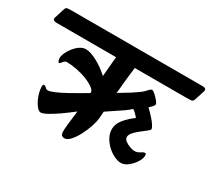

<svg xmlns="http://www.w3.org/2000/svg" viewBox="-187 -828 1171 1065"><g transform="rotate(30 398.5 -295.0)"><path d="M-62 -533 -43 -593Q-39 -609 -29 -610.5Q-19 -612 0 -612H837Q865 -612 858 -590L839 -530Q834 -514 823.5 -512.5Q813 -511 790 -511H461Q457 -483 452.5 -439Q448 -395 443 -341Q455 -349 474.5 -360Q494 -371 514 -384Q534 -397 550.5 -409Q567 -421 575 -429Q583 -438 591 -446Q599 -454 605 -454Q613 -454 626.5 -441.5Q640 -429 651.5 -415.5Q663 -402 663 -394Q663 -388 654 -378Q645 -368 636 -360Q641 -356 653 -343.5Q665 -331 678.5 -316Q692 -301 701.5 -286Q711 -271 711 -263Q711 -258 696.5 -246.5Q682 -235 662.5 -220Q643 -205 628.5 -189Q614 -173 614 -158Q614 -144 628.5 -133.5Q643 -123 660.5 -117Q678 -111 687 -111Q707 -111 722 -121.5Q737 -132 746 -132Q754 -132 754 -118Q754 -99 739 -75.5Q724 -52 701.5 -34Q679 -16 656 -16Q637 -16 613 -27.5Q589 -39 568 -58.5Q547 -78 533.5 -103Q520 -128 520 -155Q520 -187 544.5 -217.5Q569 -248 605 -274Q599 -282 587 -294Q575 -306 567 -310Q554 -297 530.5 -280.5Q507 -264 480.5 -247Q454 -230 433 -215L430 -174Q428 -149 417 -116Q406 -83 389.5 -51.5Q373 -20 354 1Q335 22 318 22Q301 22 296 10.5Q291 -1 292.5 -19.5Q294 -38 296 -58Q298 -74 300.5 -96Q303 -118 306 -143Q269 -114 234 -89.5Q199 -65 172 -50.5Q145 -36 132 -36Q121 -36 109 -49Q97 -62 87 -82Q77 -102 71 -124.5Q65 -147 65 -166Q65 -170 66.5 -174Q68 -178 72 -178Q81 -178 88 -170Q95 -162 105 -162Q118 -162 147 -174.5Q176 -187 209.5 -205.5Q243 -224 273 -241.5Q303 -259 318 -268Q320 -283 301 -297.5Q282 -312 251 -324.5Q220 -337 184.5 -344Q149 -351 117 -351Q110 -351 103.5 -345Q97 -339 92.5 -332Q88 -325 83 -325Q78 -325 75 -334.5Q72 -344 72 -350Q72 -365 81 -385Q90 -405 105 -423.5Q120 -442 138 -454Q156 -466 175 -466Q204 -466 247.5 -443Q291 -420 330 -384L341 -511H-41Q-69 -511 -62 -533Z"/></g></svg>

Font: Alkatra Medium
Style: Regular
Weight: 500
Designer: Suman Bhandary
Version: Version 1.100;gftools[0.9.22]